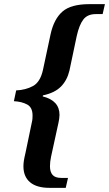

<svg xmlns="http://www.w3.org/2000/svg" viewBox="-20 -780 526 926"><path d="M219 126Q157 126 125 99Q93 72 93 22Q93 10 95 -4Q97 -18 103 -43L134 -192Q136 -200 136.5 -208Q137 -216 137 -223Q137 -262 111 -276Q85 -290 47 -292L58 -344Q104 -346 139 -365Q174 -384 187 -442L224 -615Q240 -688 281 -724Q322 -760 411 -760H486L475 -712H442Q402 -712 382 -686Q362 -660 350 -606L315 -440Q304 -393 274 -362.5Q244 -332 187 -320L186 -315Q267 -295 267 -226Q267 -217 265.5 -207Q264 -197 262 -188L226 -23Q221 1 221 22Q221 49 233.5 63.5Q246 78 275 78H308L297 126Z"/></svg>

Font: Noto Serif Tamil SemiCondensed SemiBold
Style: Italic
Weight: 600
Width: 4
Italic angle: -12°
Designer: Indian Type Foundry, Tom Grace, and the Monotype Design Team
Foundry: Monotype Imaging Inc.
Version: Version 2.003; ttfautohint (v1.8.4.7-5d5b)